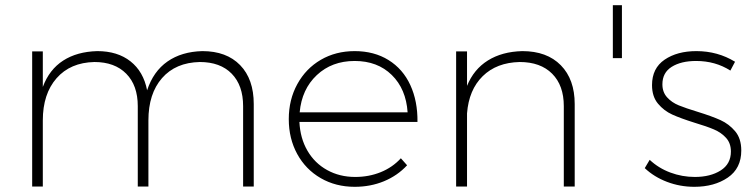

<svg xmlns="http://www.w3.org/2000/svg" viewBox="-20 -719 2914 740"><path d="M958 -318V0H917V-310Q917 -390 873 -435Q829 -480 750 -480Q657 -478 604.5 -418Q552 -358 552 -255V0H511V-310Q511 -390 466.5 -435Q422 -480 344 -480Q251 -478 198 -417.5Q145 -357 145 -255V0H104V-521H145V-384Q170 -451 223.5 -485.5Q277 -520 355 -522Q433 -522 483 -482.5Q533 -443 547 -371Q571 -444 625.5 -482Q680 -520 760 -522Q853 -522 905.5 -468Q958 -414 958 -318Z M1589 -249H1134Q1137 -186 1165 -138Q1193 -90 1241 -63.5Q1289 -37 1349 -37Q1402 -37 1447.5 -55.5Q1493 -74 1525 -109L1549 -82Q1512 -42 1460 -20.5Q1408 1 1347 1Q1274 1 1216 -32.5Q1158 -66 1125.5 -125.5Q1093 -185 1093 -260Q1093 -335 1126 -395Q1159 -455 1216.5 -488.5Q1274 -522 1347 -522Q1422 -522 1477.5 -487.5Q1533 -453 1561.5 -391Q1590 -329 1589 -249ZM1551 -286Q1545 -376 1490 -430Q1435 -484 1347 -484Q1259 -484 1201 -429.5Q1143 -375 1135 -286Z M2195 -318V0H2153V-310Q2153 -390 2108 -435Q2063 -480 1983 -480Q1894 -478 1840.5 -425.5Q1787 -373 1780 -282V0H1738V-521H1780V-388Q1806 -452 1860.5 -486Q1915 -520 1993 -522Q2088 -522 2141.5 -467.5Q2195 -413 2195 -318Z M2342 -699H2377V-495H2342Z M2663 -484Q2605 -484 2569 -461.5Q2533 -439 2533 -394Q2533 -364 2551 -344Q2569 -324 2596 -313Q2623 -302 2669 -288Q2724 -271 2757 -256Q2790 -241 2813.5 -213Q2837 -185 2837 -139Q2837 -70 2785 -34.5Q2733 1 2656 1Q2601 1 2551 -18Q2501 -37 2465 -71L2484 -103Q2518 -71 2563.5 -54Q2609 -37 2658 -37Q2718 -37 2757.5 -62Q2797 -87 2797 -135Q2797 -167 2778.5 -187.5Q2760 -208 2732 -220Q2704 -232 2657 -246Q2603 -263 2571 -277.5Q2539 -292 2516 -319.5Q2493 -347 2493 -391Q2493 -456 2541.5 -489Q2590 -522 2664 -522Q2746 -522 2813 -481L2795 -447Q2737 -484 2663 -484Z"/></svg>

Font: Gontserrat ExtraLight
Style: Regular
Weight: 275
Designer: Julieta Ulanovsky
Foundry: Julieta Ulanovsky
Version: Version 6.001